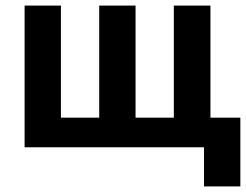

<svg xmlns="http://www.w3.org/2000/svg" viewBox="-20 -527 880 687"><path d="M68 0H710V140H840V-106H733V-507H602V-106H465V-507H335V-106H198V-507H68Z"/></svg>

Font: Finlandica SemiBold
Style: Regular
Weight: 600
Designer: Niklas Ekholm, Juho Hiilivirta, Jaakko Suomalainen
Foundry: Helsinki Type Studio
Version: Version 2.000;Glyphs 3.2 (3202)